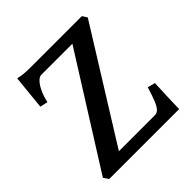

<svg xmlns="http://www.w3.org/2000/svg" viewBox="-170 -750 878 878"><g transform="rotate(-45 269.0 -311.5)"><path d="M43 0 26.4 -24.4 361.3 -556.6H159.2Q148.4 -556.6 135.3 -543.2Q122.1 -529.8 110.4 -505.1Q98.6 -480.5 91.8 -448.2L54.2 -456.5L70.8 -623Q95.2 -617.7 112.8 -616.5Q130.4 -615.2 163.6 -615.2H481.4L496.1 -591.8L164.1 -58.6H397.5Q411.1 -58.6 421.4 -69.8Q431.6 -81.1 441.2 -104.5Q450.7 -127.9 464.4 -171.9L501 -162.6Q497.1 -81.5 495.1 0Z"/></g></svg>

Font: David Libre Medium
Style: Regular
Weight: 500
Version: Version 1.000